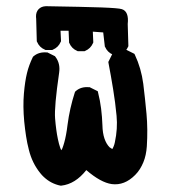

<svg xmlns="http://www.w3.org/2000/svg" viewBox="-20 -582 540 604"><path d="M170.4 2Q162.6 0.5 155.8 -2Q148.9 -4.4 142.3 -7.8Q135.7 -11.2 129.6 -15.6Q123.5 -20 117.7 -25.4Q111.8 -30.8 106.9 -37.1Q81.1 -68.8 70.8 -110.8Q65.4 -131.3 62 -153.6Q58.6 -175.8 56.2 -199.7Q51.8 -248 55.2 -287.6Q58.6 -326.7 64.9 -352.1Q67.9 -364.7 72.5 -377.2Q77.1 -389.6 83 -401.9L84 -403.8L85.4 -404.8Q102.1 -419.4 127.9 -417H129.9L131.3 -416L150.9 -406.2L152.8 -405.3L154.3 -403.3Q170.4 -382.3 166 -353Q150.4 -245.6 153.3 -209.5Q154.8 -190.9 157 -174.6Q159.2 -158.2 162.1 -144.5Q163.6 -136.7 165.5 -129.9Q167.5 -123 169.2 -117.9Q170.9 -112.8 172.9 -109.4Q173.8 -110.8 174.6 -112.3Q175.3 -113.8 176.3 -115.7Q179.2 -123 182.1 -133.5Q185.1 -144 187.7 -158Q190.4 -171.9 192.4 -189Q199.2 -241.2 215.3 -291L216.3 -293.5L218.3 -295.4Q234.9 -310.1 260.7 -307.6H262.7L264.2 -306.6L283.7 -296.9L287.6 -294.9L288.6 -290.5Q294.9 -265.6 298.1 -240Q301.3 -214.4 302.2 -188Q302.7 -163.6 308.6 -146.2Q314.5 -128.9 324.7 -118.7L333 -113.3Q333.5 -113.3 334.5 -115Q335.4 -116.7 337.6 -121.8Q339.8 -127 341.3 -134.3Q350.6 -177.2 346.7 -217.8Q342.8 -259.3 335.9 -301.3Q329.1 -343.3 321.3 -383.8L320.8 -387.2L322.3 -390.1L332 -409.7L333 -411.6L334.5 -412.6Q351.1 -427.2 377 -424.8H378.9L380.4 -423.8L399.9 -414.1L402.8 -412.6L404.3 -409.7Q424.3 -367.2 430.7 -318.4Q436.5 -271.5 440.9 -223.6Q445.3 -174.8 441.9 -121.6Q440.9 -107.4 438.2 -95Q435.5 -82.5 430.9 -71.3Q426.3 -60.1 419.9 -50Q413.6 -40 405.3 -31.7Q371.6 2.4 331.5 -2.9Q296.9 -7.8 251.5 -46.9Q216.8 -2.9 172.9 2H171.4ZM335 -410.2Q317.9 -417.5 310.5 -434.6L309.6 -436V-437.5L304.7 -480L272 -482.4L273.4 -450.7V-448.2L272.5 -446.3Q265.1 -429.2 248 -421.9L246.1 -420.9H244.1H226.6H224.6L222.7 -421.9Q214.4 -425.3 208 -431.6Q201.7 -438 198.2 -446.3L197.3 -447.8V-449.7L195.8 -485.4H170.4L171.9 -454.6V-452.1L170.9 -450.2Q163.6 -433.1 146.5 -425.8L144.5 -424.8H142.6H125H123L121.1 -425.8Q112.8 -429.2 106.4 -435.5Q100.1 -441.9 96.7 -450.2L95.7 -452.1V-453.6L93.8 -523.4Q93.8 -524.9 93.5 -526.4Q93.3 -527.8 93.3 -528.8Q92.8 -543.9 101.3 -553Q109.9 -562 124.5 -562.5H125Q245.1 -560.5 299.1 -558.6Q353 -556.6 363.3 -553.2Q386.2 -545.9 381.8 -506.3L383.8 -439V-436.5L382.8 -434.6Q375.5 -417.5 358.4 -410.2L356.4 -409.2H354.5H338.9H336.9Z"/></svg>

Font: NaikaiFont
Style: Bold
Weight: 700
Version: Version 1.89